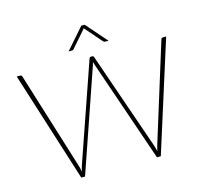

<svg xmlns="http://www.w3.org/2000/svg" viewBox="-124 -1042 1256 1181"><g transform="rotate(-15 504.0 -451.0)"><path d="M979.5 -703 757 0H732.5L509.5 -649Q506 -659 504 -669Q502 -659 498.5 -649L274.5 0H250.5L28 -703H50.5Q59 -703 61.5 -694.5L255.5 -70Q260.5 -53 264 -34Q266 -44 268.2 -53Q270.5 -62 273 -70L489.5 -694.5Q492 -703 501.5 -703H508Q516.5 -703 519 -694.5L735.5 -70Q740.5 -54.5 744.5 -34.5Q746.5 -44.5 748.5 -53.2Q750.5 -62 753 -70L947 -694.5Q949.5 -703 959 -703ZM630.5 -769.5H610.5Q607.5 -769.5 603.8 -770.5Q600 -771.5 596.5 -775.5L505.5 -880Q503.5 -881.5 503 -884Q502 -881.5 500.5 -880L409.5 -775.5Q406 -771.5 402.2 -770.5Q398.5 -769.5 395.5 -769.5H376L492.5 -902.5H514Z"/></g></svg>

Font: Lato ExtraLight
Style: Regular
Weight: 275
Designer: Lukasz Dziedzic with Adam Twardoch and Botio Nikoltchev
Foundry: tyPoland Lukasz Dziedzic
Version: Version 2.015; 2015-08-06; http://www.latofonts.com/